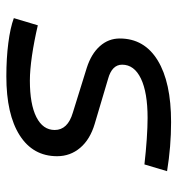

<svg xmlns="http://www.w3.org/2000/svg" viewBox="4 -572 577 626"><g transform="rotate(90 293.0 -258.5)"><path d="M228.5 9.8Q169.4 9.8 119.9 3.4Q70.3 -2.9 38.6 -14.6L62 -92.8Q114.3 -80.6 161.4 -73.7Q208.5 -66.9 242.2 -66.9Q319.3 -66.9 361.3 -88.1Q403.3 -109.4 403.3 -147.9Q403.3 -190.4 346.7 -207L200.7 -252.4Q154.8 -267.1 129.9 -295.2Q105 -323.2 105 -359.9Q105 -439.9 176.3 -483.6Q247.6 -527.3 377.4 -527.3Q457.5 -527.3 537.6 -514.2L515.6 -440.4Q472.7 -445.3 432.9 -448Q393.1 -450.7 364.3 -450.7Q281.2 -450.7 235.8 -429Q190.4 -407.2 190.4 -367.7Q190.4 -334.5 236.8 -321.8L383.3 -278.3Q434.1 -263.2 461.4 -231Q488.8 -198.7 488.8 -155.8Q488.8 -77.1 420.7 -33.7Q352.5 9.8 228.5 9.8Z"/></g></svg>

Font: Cascadia Code NF SemiLight
Style: Italic
Weight: 350
Italic angle: -10°
Monospace: yes
Designer: Aaron Bell
Foundry: Saja Typeworks
Version: Version 2404.023; ttfautohint (v1.8.4)